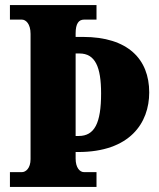

<svg xmlns="http://www.w3.org/2000/svg" viewBox="-20 -734 626 754"><path d="M19 0H359V-58H310C293 -58 277 -76 277 -111V-137H287C490 -137 566 -251 566 -371C566 -502 482 -589 306 -589H277V-603C277 -641 289 -657 310 -657H359V-714H19V-657H66C81 -657 100 -641 100 -601V-109C100 -73 81 -58 66 -58H19ZM289 -200H277V-524H292C354 -524 377 -471 377 -367C377 -250 351 -200 289 -200Z"/></svg>

Font: Noto Serif Sinhala Condensed Black
Style: Regular
Weight: 900
Width: 3
Designer: Jelle Bosma - Monotype Design Team
Foundry: Monotype Imaging Inc.
Version: Version 2.007